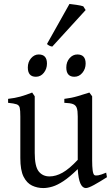

<svg xmlns="http://www.w3.org/2000/svg" viewBox="-20 -938 570 973"><path d="M522 -40Q486 -17 457 -1Q428 15 415 15Q398 15 387.5 -8Q377 -31 374 -81Q333 -41 302 -20.5Q271 0 246 7.5Q221 15 199 15Q169 15 142.5 2.5Q116 -10 99.5 -42.5Q83 -75 83 -137V-348Q83 -379 80 -392Q77 -405 64 -409.5Q51 -414 21 -417V-437Q56 -441 83 -448.5Q110 -456 143 -469L156 -450V-163Q156 -95 176 -69.5Q196 -44 231 -44Q263 -44 297 -63Q331 -82 374 -128V-348Q374 -377 369 -391Q364 -405 350 -410.5Q336 -416 306 -417V-437Q341 -441 373 -450.5Q405 -460 433 -469L447 -450V-124Q447 -95 449.5 -75.5Q452 -56 458 -51Q464 -47 478 -49.5Q492 -52 518 -63ZM162 -549Q121 -549 121 -596Q121 -624 137.5 -643Q154 -662 176 -662Q218 -662 218 -616Q218 -589 202 -569Q186 -549 162 -549ZM357 -549Q316 -549 316 -596Q316 -624 332.5 -643Q349 -662 372 -662Q414 -662 414 -616Q414 -589 397.5 -569Q381 -549 357 -549ZM245 -702Q236 -703 229 -707Q222 -711 218 -715L332 -918Q343 -917 367 -913.5Q391 -910 402 -906L414 -887Z"/></svg>

Font: ChillKai
Style: Regular
Weight: 400
Designer: ChillType
Foundry: 寒蝉字型
Version: Version 2.000